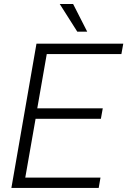

<svg xmlns="http://www.w3.org/2000/svg" viewBox="-20 -926 627 946"><path d="M340.3 -906.2 409.7 -770H360.8L274.4 -906.2ZM36.1 0 159.7 -710.9H587.4L578.1 -659.7H210.4L163.6 -392.1H486.3L477.1 -340.8H155.3L104.5 -50.8H475.1L466.3 0Z"/></svg>

Font: Mardoto Light
Style: Italic
Weight: 300
Italic angle: -12°
Designer: Christian Robertson, Vahan Hovhannisyan
Foundry: Google
Version: Version 1.000